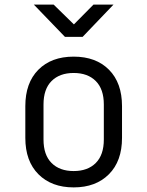

<svg xmlns="http://www.w3.org/2000/svg" viewBox="-20 -805 640 834"><path d="M300 9Q204 9 147 -48Q90 -105 90 -206V-344Q90 -445 146.5 -502Q203 -559 300 -559Q397 -559 453.5 -502Q510 -445 510 -344V-206Q510 -105 453 -48Q396 9 300 9ZM300 -62Q361 -62 396 -97Q431 -132 431 -199V-351Q431 -418 396 -453Q361 -488 300 -488Q239 -488 204 -453Q169 -418 169 -351V-199Q169 -132 204 -97Q239 -62 300 -62ZM262 -645 127 -785H213L301 -699L386 -785H473L339 -645Z"/></svg>

Font: JetBrains Mono NL Light
Style: Regular
Weight: 300
Monospace: yes
Designer: Philipp Nurullin, Konstantin Bulenkov
Foundry: JetBrains
Version: Version 2.305; ttfautohint (v1.8.4.7-5d5b)